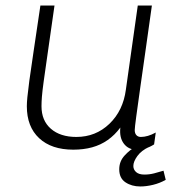

<svg xmlns="http://www.w3.org/2000/svg" viewBox="-20 -531 640 694"><path d="M245 10Q166 10 121.5 -31.5Q77 -73 77 -147Q77 -160 79 -180.5Q81 -201 86 -239Q91 -277 101 -342.5Q111 -408 126 -511H177Q162 -405 152.5 -339.5Q143 -274 138 -237.5Q133 -201 131.5 -181.5Q130 -162 130 -147Q130 -95 164 -65.5Q198 -36 256 -36Q326 -36 375.5 -83.5Q425 -131 435 -207L478 -511H529Q518 -432 507 -355Q496 -278 487 -214.5Q478 -151 472.5 -110Q467 -69 467 -61Q467 -49 473 -42.5Q479 -36 489 -36Q514 -36 543 -52L537 -9Q521 1 505.5 5.5Q490 10 473 10Q444 10 427.5 -12Q411 -34 415 -70Q395 -43 369.5 -25Q344 -7 313 1.5Q282 10 245 10ZM487 143Q456 143 433.5 128Q411 113 411 81Q411 52 430.5 31Q450 10 469 0H519Q491 13 476.5 33Q462 53 462 69Q462 82 472 91Q482 100 502 100Q520 100 537.5 95.5Q555 91 571 86L579 119Q558 131 533.5 137Q509 143 487 143Z"/></svg>

Font: Chivo Mono Medium Thin
Style: Italic
Weight: 250
Italic angle: -8.05°
Monospace: yes
Version: Version 1.008